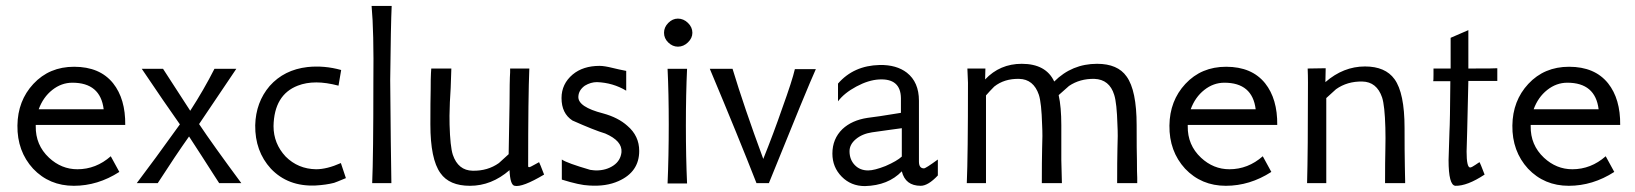

<svg xmlns="http://www.w3.org/2000/svg" viewBox="-20 -620 5536 650"><path d="M231 -394Q318 -394 363 -338Q405 -285 404 -197H101V-193Q100 -129 146 -86Q188 -47 242 -47Q305 -47 355 -91L384 -38Q311 9 230 9Q147 9 92 -49Q38 -108 39 -195Q40 -279 93 -336Q147 -394 231 -394ZM111 -250H331Q320 -340 225 -340Q188 -340 157 -315.5Q126 -291 111 -250Z M797 0H722Q714 -12 701 -32.5Q688 -53 663.5 -91Q639 -129 620 -158Q576 -96 514 0H443Q500 -75 589 -199Q538 -271 460 -387H532Q569 -329 624 -245Q670 -316 706 -387H780Q709 -281 654 -200Q700 -131 797 0Z M1134 -68 1151 -17Q1115 -2 1111 -1Q1084 6 1048 8Q955 12 897 -49Q843 -108 844 -196Q846 -274 893 -329Q942 -384 1021 -393Q1078 -399 1135 -383L1126 -330Q1084 -341 1051 -341Q1016 -341 988 -330Q908 -299 906 -193Q906 -134 947 -90Q989 -48 1050 -47Q1087 -47 1134 -68Z M1238 -600H1306Q1303 -537 1301 -349Q1301 -339 1303 -141L1305 0H1240Q1244 -92 1244 -340Q1246 -514 1238 -600Z M1822 -29Q1748 15 1722 9Q1707 6 1705 -44Q1644 9 1571 9Q1501 9 1471 -34Q1437 -81 1437 -199Q1437 -280 1438 -315Q1438 -357 1439 -372Q1440 -385 1440 -388H1508Q1506 -313 1503 -274Q1501 -221 1502 -198Q1504 -124 1513 -96Q1531 -43 1580 -42Q1631 -41 1669 -68L1702 -98Q1703 -143 1705 -269Q1705 -303 1705.5 -332.5Q1706 -362 1707 -375V-388H1772Q1768 -296 1768 -56Q1770 -54 1771 -54Q1775 -54 1789.5 -62.5Q1804 -71 1805 -71Q1807 -68 1822 -29Z M2074 -7Q2032 12 1974 8Q1943 7 1882 -12V-80Q1899 -68 1978 -45Q1992 -43 1998 -43Q2032 -43 2056.5 -59.5Q2081 -76 2084 -105Q2087 -143 2029 -168Q1992 -179 1918 -212Q1881 -236 1881 -288Q1881 -336 1919 -368Q1954 -397 2010 -397Q2026 -397 2054 -390Q2074 -385 2100 -380V-313Q2055 -340 2001 -342Q1980 -342 1960 -330Q1939 -315 1938 -293Q1936 -258 2022 -236Q2073 -222 2104 -194Q2144 -160 2144 -109Q2144 -38 2074 -7Z M2306 1H2240Q2244 -90 2244 -199Q2244 -306 2240 -387H2306Q2302 -302 2302 -195Q2302 -87 2306 1ZM2324 -509Q2324 -491 2309 -476.5Q2294 -462 2275 -462Q2257 -462 2242.5 -476Q2228 -490 2228 -509Q2228 -528 2242.5 -542.5Q2257 -557 2275 -557Q2294 -557 2309 -542.5Q2324 -528 2324 -509Z M2671 -386H2742Q2715 -327 2583 0H2541Q2480 -156 2383 -387H2460Q2499 -258 2564 -82Q2599 -169 2628 -253Q2662 -347 2671 -386Z M3030 -238V-288Q3029 -355 2956 -351Q2920 -349 2879 -327Q2838 -305 2817 -277V-337Q2870 -398 2958 -400Q3015 -401 3050 -374Q3091 -342 3091 -279V-73Q3091 -50 3108 -50Q3114 -50 3155 -80V-26Q3122 9 3097 9Q3045 9 3033 -40Q2987 8 2908 10Q2861 10 2829.5 -22Q2798 -54 2798 -100Q2798 -150 2832 -183Q2864 -213 2917 -221Q2945 -224 3030 -238ZM3033 -90V-186Q3026 -185 2992.5 -180.5Q2959 -176 2932 -172Q2899 -167 2877.5 -149Q2856 -131 2856 -108Q2856 -80 2873.5 -61.5Q2891 -43 2919 -43Q2940 -43 2978 -58Q3017 -75 3033 -90Z M3830 -18V0H3762Q3762 -76 3763 -117Q3765 -162 3763 -197Q3761 -271 3752 -299Q3736 -351 3685 -353Q3636 -354 3599 -329Q3595 -325 3564 -298Q3573 -258 3573 -196V-78L3575 0H3507Q3507 -76 3508 -117Q3510 -162 3508 -197Q3506 -271 3497 -299Q3479 -352 3430 -353Q3380 -354 3346 -327Q3341 -322 3331.5 -312Q3322 -302 3318 -297V0H3253Q3257 -92 3257 -340L3255 -388H3316L3315 -351Q3365 -404 3439 -404Q3521 -404 3549 -344Q3609 -404 3694 -404Q3764 -404 3794 -361Q3828 -314 3828 -196Q3828 -106 3829 -78Q3829 -34 3830 -18Z M4131 -394Q4218 -394 4263 -338Q4305 -285 4304 -197H4001V-193Q4000 -129 4046 -86Q4088 -47 4142 -47Q4205 -47 4255 -91L4284 -38Q4211 9 4130 9Q4047 9 3992 -49Q3938 -108 3939 -195Q3940 -279 3993 -336Q4047 -394 4131 -394ZM4011 -250H4231Q4220 -340 4125 -340Q4088 -340 4057 -315.5Q4026 -291 4011 -250Z M4737 0H4669Q4669 -76 4670 -113Q4671 -154 4670 -188Q4668 -262 4659 -290Q4641 -343 4592 -344Q4541 -345 4503 -318L4470 -288V0H4405Q4408 -104 4408 -341Q4408 -365 4407 -388L4468 -389L4467 -342Q4528 -395 4601 -395Q4670 -395 4701 -352Q4735 -305 4735 -187Q4735 -104 4736 -58Q4736 -43 4736.5 -30.5Q4737 -18 4737 -8.5Q4737 1 4737 0Z M5049 -389V-346H4951L4947 -176L4945 -106V-108Q4945 -53 4957 -53Q4962 -53 4975 -62Q4988 -71 4989 -71Q4991 -68 5006 -29Q4947 10 4907 9Q4884 7 4884 -78Q4884 -86 4887 -174Q4889 -206 4890 -345H4832Q4833 -346 4833 -367V-388H4891V-492L4951 -518V-388Q5048 -388 5049 -389Z M5292 -394Q5379 -394 5424 -338Q5466 -285 5465 -197H5162V-193Q5161 -129 5207 -86Q5249 -47 5303 -47Q5366 -47 5416 -91L5445 -38Q5372 9 5291 9Q5208 9 5153 -49Q5099 -108 5100 -195Q5101 -279 5154 -336Q5208 -394 5292 -394ZM5172 -250H5392Q5381 -340 5286 -340Q5249 -340 5218 -315.5Q5187 -291 5172 -250Z"/></svg>

Font: GFS Neohellenic Rg
Style: Regular
Weight: 400
Designer: Takis Katsoulidis and George D. Matthiopoulos
Foundry: Takis Katsoulidis and George D. Matthiopoulos
Version: Version 1.0